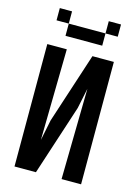

<svg xmlns="http://www.w3.org/2000/svg" viewBox="-122 -879 682 947"><g transform="rotate(15 219.0 -406.0)"><path d="M279.3 -625H388.7V0H289.1L296.9 -462.9L275.4 -359.4L158.2 0H48.8V-625H148.4L140.6 -160.2L162.1 -265.6ZM62.5 -812.5H125V-750H62.5ZM312.5 -812.5H375V-750H312.5ZM312.5 -750V-687.5H125V-750Z"/></g></svg>

Font: Sudo
Style: Bold
Weight: 700
Monospace: yes
Designer: Jens Kutilek
Foundry: Jens Kutilek
Version: Version 0.040